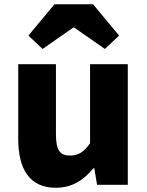

<svg xmlns="http://www.w3.org/2000/svg" viewBox="-20 -872 694 906"><path d="M243 14C321 14 374 -22 421 -78H425L438 0H583V-569H405V-196C375 -154 350 -138 310 -138C265 -138 244 -160 244 -239V-569H66V-217C66 -75 119 14 243 14ZM114 -704 181 -641 326 -742H330L475 -641L542 -704L419 -852H237Z"/></svg>

Font: Noto Sans CJK JP Black
Style: Regular
Weight: 900
Designer: Ryoko NISHIZUKA (kana & ideographs); Paul D. Hunt (Latin, Greek & Cyrillic); Wenlong ZHANG (bopomofo); Sandoll Communica
Foundry: Adobe Systems Incorporated
Version: Version 1.004;PS 1.004;hotconv 1.0.82;makeotf.lib2.5.63406